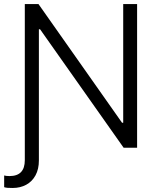

<svg xmlns="http://www.w3.org/2000/svg" viewBox="-41 -727 779 945"><path d="M148.4 -707 559.6 -123H565.4V-707H633.8V0H567.4L156.2 -583H150.4V62.5Q150.4 105.5 133.8 136Q117.2 166.5 87.9 182.4Q58.6 198.2 21.5 198.2Q6.3 198.2 -3.4 197.5Q-13.2 196.8 -20.5 194.3V136.7Q-10.3 139.6 5.9 139.6Q81.1 139.6 81.1 61.5V-707Z"/></svg>

Font: Pretendard Light
Style: Regular
Weight: 300
Designer: Base glyphs from Inter by Rasmus Andersson; Hangeul glyphs from Noto Sans CJK(Source Han Sans) by Jang Soo-young and Kan
Foundry: Kil Hyung-jin
Version: Version 1.309